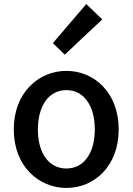

<svg xmlns="http://www.w3.org/2000/svg" viewBox="-20 -914 655 948"><path d="M127 -62C175 -13 240 14 308 14C444 14 566 -92 566 -275C566 -458 444 -564 308 -564C240 -564 175 -538 127 -488C79 -439 48 -367 48 -275C48 -184 79 -111 127 -62ZM410 -416C435 -382 448 -333 448 -275C448 -158 394 -82 308 -82C221 -82 167 -158 167 -275C167 -333 181 -382 205 -416C229 -450 265 -469 308 -469C351 -469 386 -450 410 -416ZM323 -797 241 -701 300 -644 392 -731 485 -818 406 -894Z"/></svg>

Font: GenSekiGothic2 TW M
Style: Regular
Weight: 500
Version: Version 2.100;PS 2.1;hotconv 16.6.51;makeotf.lib2.5.65220 DE